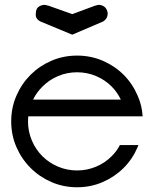

<svg xmlns="http://www.w3.org/2000/svg" viewBox="-20 -758 661 802"><path d="M281.8 -613.1 149 -668.2Q125.8 -679.8 129.8 -703Q129.8 -733.8 164.6 -737.9Q168.7 -737.9 183.8 -733.8L281.8 -699L375.8 -733.8Q387.9 -737.9 394.9 -737.9Q425.8 -733.8 429.8 -703Q429.8 -679.8 410.6 -668.2ZM97 -251Q97 -209.1 112.9 -171.5Q128.8 -133.8 156.8 -105.8Q184.8 -77.8 222.5 -61.9Q260.1 -46 302 -46Q343.9 -46 381.6 -61.9Q419.2 -77.8 447 -106.1Q467.2 -125.8 480.8 -152H558.1L555.1 -143.9Q533.8 -93.9 496.5 -56.6Q459.1 -19.2 409.1 2.5Q359.1 24.2 302 24.2Q244.9 24.2 194.9 2.5Q144.9 -19.2 107.6 -56.6Q70.2 -93.9 48.5 -143.9Q26.8 -193.9 26.8 -251Q26.8 -308.1 48.5 -358.1Q70.2 -408.1 107.6 -445.5Q144.9 -482.8 194.9 -504.3Q244.9 -525.8 302 -525.8Q359.1 -525.8 409.1 -504.3Q459.1 -482.8 496.5 -445.5Q533.8 -408.1 555.1 -358.1Q573.2 -317.2 575.8 -272.2H98Q97 -261.1 97 -251ZM447 -396Q419.2 -424.2 381.6 -440.2Q343.9 -456.1 302 -456.1Q260.1 -456.1 222.5 -440.2Q184.8 -424.2 157.1 -396Q132.8 -372.2 118.2 -341.9H484.8Q470.2 -372.2 447 -396Z"/></svg>

Font: Myanmar KatKuu
Style: Regular
Weight: 400
Designer: Khon Soe Zaw Thu
Foundry: MPUA
Version: Version 1.00 September 13, 2016, initial release